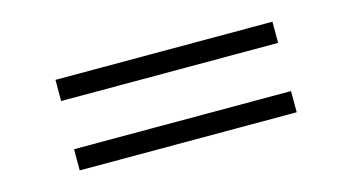

<svg xmlns="http://www.w3.org/2000/svg" viewBox="-42 -548 917 500"><g transform="rotate(-15 416.5 -298.0)"><path d="M709 -362.8H124V-419.9H709ZM709 -175.8H124V-232.9H709Z"/></g></svg>

Font: Ezra SIL
Style: Regular
Weight: 400
Designer: Development by SIL's NRSI team. OpenType tables by Ralph Hancock ( hancock@dircon.co.uk )
Foundry: SIL International, Version 2.51: 2007
Version: Version 2.51, 2007